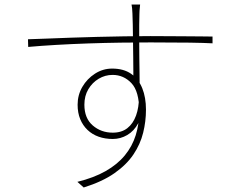

<svg xmlns="http://www.w3.org/2000/svg" viewBox="-20 -798 1040 851"><path d="M601 -778Q601 -775 600 -767Q599 -759 598.5 -751Q598 -743 598 -738Q597 -719 597 -687.5Q597 -656 597 -618.5Q597 -581 597.5 -543Q598 -505 598.5 -471Q599 -437 599 -413L571 -448Q571 -456 571 -482Q571 -508 570.5 -544.5Q570 -581 569.5 -619Q569 -657 568.5 -689Q568 -721 567 -738Q567 -748 565.5 -761.5Q564 -775 563 -778ZM104 -624Q141 -625 189.5 -627Q238 -629 294.5 -631Q351 -633 411.5 -634.5Q472 -636 531.5 -637Q591 -638 646 -638Q699 -638 743.5 -637.5Q788 -637 822.5 -637Q857 -637 882 -636.5Q907 -636 922 -636V-606Q885 -608 821 -609Q757 -610 647 -610Q586 -610 515.5 -609Q445 -608 371.5 -605.5Q298 -603 229.5 -599Q161 -595 105 -590ZM612 -339Q612 -287 593 -252Q574 -217 544 -199.5Q514 -182 480 -182Q446 -182 417.5 -192Q389 -202 368 -222Q347 -242 335.5 -270Q324 -298 324 -334Q324 -377 345 -413Q366 -449 401 -471.5Q436 -494 477 -494Q528 -494 561 -471Q594 -448 610.5 -407Q627 -366 627 -312Q627 -260 614.5 -209.5Q602 -159 571.5 -113.5Q541 -68 487.5 -30.5Q434 7 351 33L323 8Q396 -10 448 -39.5Q500 -69 533 -109Q566 -149 581.5 -198.5Q597 -248 597 -306Q597 -393 562.5 -429.5Q528 -466 479 -466Q446 -466 417.5 -449Q389 -432 371.5 -402.5Q354 -373 354 -334Q354 -274 391 -242Q428 -210 480 -210Q519 -210 544.5 -230Q570 -250 583 -286Q596 -322 596 -369Z"/></svg>

Font: Noto Sans SC Thin
Style: Regular
Weight: 100
Designer: Ryoko NISHIZUKA 西塚涼子 (kana, bopomofo & ideographs); Paul D. Hunt (Latin, Greek & Cyrillic); Sandoll Communications 산돌커뮤니
Foundry: Adobe
Version: Version 2.004-H2;hotconv 1.0.118;makeotfexe 2.5.65603